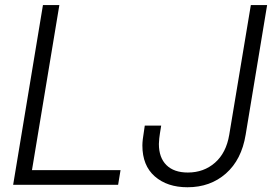

<svg xmlns="http://www.w3.org/2000/svg" viewBox="-20 -748 1101 777"><path d="M33.2 0 153.8 -727.5H220.2L109.4 -59.6H467.8L458 0ZM738.8 9.8Q656.7 9.8 606.4 -34.2Q556.2 -78.1 556.2 -159.2Q556.2 -169.4 557.9 -184.8Q559.6 -200.2 565.9 -239.7H632.3Q626 -202.1 624.5 -188Q623 -173.8 623 -165.5Q623 -109.9 653.6 -79.8Q684.1 -49.8 740.2 -49.8Q804.7 -49.8 850.1 -89.6Q895.5 -129.4 907.7 -202.6L995.1 -727.5H1061L974.1 -202.6Q957.5 -101.6 894.3 -45.9Q831.1 9.8 738.8 9.8Z"/></svg>

Font: Inter Display Light
Style: Italic
Weight: 300
Italic angle: -9.39999°
Designer: Rasmus Andersson
Foundry: rsms
Version: Version 4.000;git-a52131595